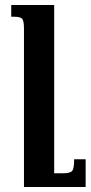

<svg xmlns="http://www.w3.org/2000/svg" viewBox="-20 -512 363 769"><path d="M323 126V237H76V-398Q76 -429 68.5 -437Q61 -445 35 -445H25V-492H197V182H233Q261 182 269 172.5Q277 163 277 126Z"/></svg>

Font: Noto Serif Armenian ExtraCondensed
Style: Bold
Weight: 700
Width: 2
Designer: Monotype Design Team
Foundry: Monotype Imaging Inc.
Version: Version 2.008; ttfautohint (v1.8.4.7-5d5b)